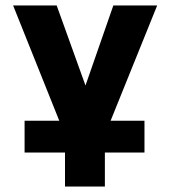

<svg xmlns="http://www.w3.org/2000/svg" viewBox="-20 -520 622 703"><path d="M70 -78H197L28 -500H187.5L293 -207L395 -500H555.5L385 -78H509V38.5H364V163H218V38.5H70Z"/></svg>

Font: Overused Grotesk
Style: Bold
Weight: 710
Version: Version 0.004